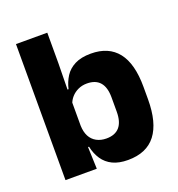

<svg xmlns="http://www.w3.org/2000/svg" viewBox="-123 -762 813 876"><g transform="rotate(-20 283.0 -324.0)"><path d="M351.5 11.5Q307.5 11.5 277.5 -3Q247.5 -17.5 229.5 -44.2Q211.5 -71 204 -106.5H164.5L201 -209.5Q202 -179 213 -158Q224 -137 244.5 -125.8Q265 -114.5 292.5 -114.5Q334.5 -114.5 356 -139.2Q377.5 -164 377.5 -213.5V-283Q377.5 -332 356.2 -356.5Q335 -381 293 -381Q269.5 -381 250.2 -372Q231 -363 217.8 -348.2Q204.5 -333.5 198.5 -314.5L164 -385H206Q213.5 -418 230.5 -444.8Q247.5 -471.5 278.2 -487.2Q309 -503 356.5 -503Q442.5 -503 486.8 -446.8Q531 -390.5 531 -278V-218Q531 -104.5 486.5 -46.5Q442 11.5 351.5 11.5ZM51 0V-660.5H203V-513.5L200.5 -356L201 -342.5V-154L198.5 -124.5L203 0Z"/></g></svg>

Font: Anek Latin
Style: Bold
Weight: 700
Designer: Yesha Goshar
Foundry: Ek Type
Version: Version 1.003